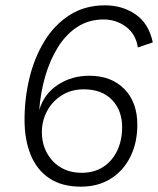

<svg xmlns="http://www.w3.org/2000/svg" viewBox="-20 -690 593 720"><path d="M283 10Q212 10 165 -21.5Q118 -53 95 -109.5Q72 -166 72 -241Q72 -321 90.5 -397.5Q109 -474 146.5 -535.5Q184 -597 241 -633.5Q298 -670 374 -670Q439 -670 488.5 -636Q538 -602 553 -531L497 -512Q489 -563 452 -590Q415 -617 369 -617Q313 -617 270 -589Q227 -561 197 -512.5Q167 -464 149.5 -403.5Q132 -343 127 -277Q145 -338 197 -372Q249 -406 315 -406Q397 -406 446 -356.5Q495 -307 495 -222Q495 -155 469 -102.5Q443 -50 395.5 -20Q348 10 283 10ZM286 -42Q333 -42 367 -64Q401 -86 419.5 -125Q438 -164 438 -213Q438 -276 400 -315.5Q362 -355 294 -355Q247 -355 211.5 -332.5Q176 -310 156.5 -273.5Q137 -237 137 -194Q137 -163 147 -136Q157 -109 176.5 -87.5Q196 -66 223.5 -54Q251 -42 286 -42Z"/></svg>

Font: Kantumruy Pro Light
Style: Italic
Weight: 300
Italic angle: -13°
Version: Version 1.002